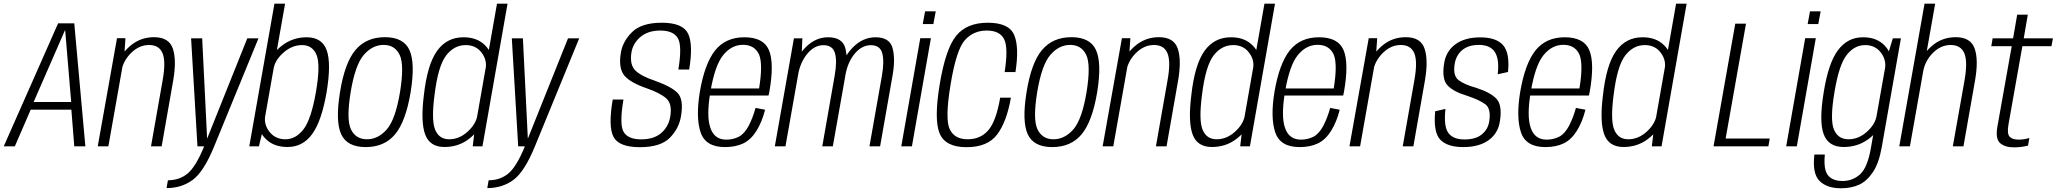

<svg xmlns="http://www.w3.org/2000/svg" viewBox="-46 -805 11310 1056"><path d="M-25.5 0H35.5L123 -202H346.5L362.5 0H423.5L362.5 -676.5H273.5ZM139 -244 311 -638H312.5L345.5 -244Z M491.5 0H550L637 -492L644 -595H597.5ZM784.5 0H843L906.5 -361.5Q926 -474 904.8 -537.2Q883.5 -600.5 801 -600.5Q723.5 -600.5 665.8 -548.8Q608 -497 596.5 -434L620.5 -410Q631 -470.5 675.2 -514Q719.5 -557.5 774 -557.5Q829.5 -557.5 848.2 -511.8Q867 -466 848.5 -363.5Z M1040 0H1132L1375.5 -594H1314L1094 -44.5H1093L1066 -594H1005ZM870 229.5Q952.5 229.5 1013.8 184.5Q1075 139.5 1132 0L1077 -0.5Q1031 112 986 149.2Q941 186.5 877.5 186.5Z M1325 0H1378L1398 -83.5L1522 -785H1463.5ZM1535.5 3.5Q1620 3.5 1671.8 -68.8Q1723.5 -141 1750.5 -299Q1776.5 -456.5 1751 -528.2Q1725.5 -600 1640.5 -600Q1566 -600 1507.5 -556.2Q1449 -512.5 1441 -465.5L1459 -428Q1467 -475.5 1513.8 -516.2Q1560.5 -557 1615 -557Q1673 -557 1695.2 -502.5Q1717.5 -448 1691.5 -298.5Q1665.5 -148.5 1623.2 -93.8Q1581 -39 1523.5 -39Q1468.5 -39 1436.2 -80Q1404 -121 1413 -169L1381 -130.5Q1372.5 -83.5 1416.5 -40Q1460.5 3.5 1535.5 3.5Z M1965.5 4Q2068 4 2126.8 -66.2Q2185.5 -136.5 2212.5 -298Q2238.5 -459 2206 -529.8Q2173.5 -600.5 2071 -600.5Q1968.5 -600.5 1909.2 -530.2Q1850 -460 1824 -298Q1798 -137.5 1830.5 -66.8Q1863 4 1965.5 4ZM1972.5 -39Q1911 -39 1884.5 -93Q1858 -147 1882.5 -298Q1907.5 -448.5 1955 -503.2Q2002.5 -558 2064 -558Q2125.5 -558 2152 -503.5Q2178.5 -449 2154 -298Q2129 -147.5 2081.2 -93.2Q2033.5 -39 1972.5 -39Z M2554 0H2607.5L2745.5 -785H2687.5L2564 -83.5ZM2398.5 3.5Q2474.5 3.5 2532 -40Q2589.5 -83.5 2598.5 -130.5L2579.5 -169Q2570.5 -121 2525 -80Q2479.5 -39 2424 -39Q2369.5 -39 2347.5 -91Q2325.5 -143 2344 -283.5Q2363.5 -442 2407.5 -499.5Q2451.5 -557 2515.5 -557Q2571 -557 2602.2 -516.2Q2633.5 -475.5 2625 -428L2656.5 -465.5Q2665 -512.5 2621.5 -556.2Q2578 -600 2503 -600Q2411 -600 2357.2 -524.2Q2303.5 -448.5 2285 -279.5Q2267 -134 2292.5 -65.2Q2318 3.5 2398.5 3.5Z M2804 0H2896L3139.5 -594H3078L2858 -44.5H2857L2830 -594H2769ZM2634 229.5Q2716.5 229.5 2777.8 184.5Q2839 139.5 2896 0L2841 -0.5Q2795 112 2750 149.2Q2705 186.5 2641.5 186.5Z M3474 4.5Q3588.5 4.5 3639.8 -48.8Q3691 -102 3700.5 -172.5Q3714 -259.5 3680.5 -294Q3647 -328.5 3554.5 -361.5Q3481 -386 3449 -416.8Q3417 -447.5 3426.5 -514Q3434 -565 3475.5 -601Q3517 -637 3586 -637Q3655.5 -637 3681.2 -596.8Q3707 -556.5 3685 -422.5H3744.5Q3767.5 -562 3738 -621Q3708.5 -680 3593.5 -680Q3481.5 -680 3428.8 -627Q3376 -574 3367.5 -507Q3356 -427 3388.8 -388.5Q3421.5 -350 3512 -319Q3585 -293.5 3618.5 -263.8Q3652 -234 3640.5 -164.5Q3631.5 -109 3591.2 -73.8Q3551 -38.5 3480 -38.5Q3409.5 -38.5 3384.5 -78.5Q3359.5 -118.5 3383 -257.5H3324Q3298.5 -110 3328 -52.8Q3357.5 4.5 3474 4.5Z M3941.5 4 3948.5 -37Q3883 -37 3861 -102Q3838.5 -166 3861 -299Q3885.5 -446 3932 -502.5Q3978 -558.5 4040.5 -558.5Q4105 -558.5 4129.5 -503.5Q4150.5 -450.5 4129 -318.5H3856.5L3849.5 -279.5H4181Q4184 -290 4185.5 -300.5Q4213 -456.5 4183.5 -528.5Q4154 -600 4048 -600Q3945 -600 3887 -527.5Q3829.5 -455 3803 -299Q3780 -158 3807.5 -76.5Q3835 4 3941.5 4ZM3948.5 -37 3941.5 4Q3999.5 4 4042.5 -16.5Q4084.5 -37 4115 -86Q4145 -134.5 4162 -201.5L4109.5 -211.5Q4095 -158.5 4072.5 -114.5Q4049.5 -70.5 4018.5 -53.5Q3986 -37 3948.5 -37Z M4215.5 0H4274L4363 -503L4367 -594H4320.5ZM4476.5 0H4534.5L4603.5 -389.5Q4619 -478.5 4603.5 -539.2Q4588 -600 4508.5 -600Q4439 -600 4384.2 -544.2Q4329.5 -488.5 4316 -412.5L4342.5 -390.5Q4355.5 -463 4394.5 -509.8Q4433.5 -556.5 4483 -556.5Q4533.5 -556.5 4546.2 -512.8Q4559 -469 4544.5 -388ZM4736 0H4794.5L4863 -389.5Q4879 -478.5 4863.5 -539.2Q4848 -600 4769 -600Q4699.5 -600 4644.5 -544Q4589.5 -488 4576.5 -412.5L4603.5 -390.5Q4616 -463 4655 -509.8Q4694 -556.5 4743.5 -556.5Q4794 -556.5 4806.2 -512.8Q4818.5 -469 4804.5 -388Z M4911 0H4969.5L5074 -595H5015.5ZM5042 -742.5 5029 -672.5H5087.5L5100.5 -742.5Z M5270 4.5Q5385.5 4.5 5438.2 -65.2Q5491 -135 5514 -268H5455Q5433 -139 5390 -89Q5347 -39 5276 -39Q5203.5 -39 5177.2 -95Q5151 -151 5182 -339Q5213.5 -531.5 5260.8 -584.2Q5308 -637 5381 -637Q5452.5 -637 5476.5 -589.8Q5500.5 -542.5 5479.5 -408.5H5539Q5560.5 -546.5 5531.8 -613.2Q5503 -680 5387 -680Q5271 -680 5212.8 -608Q5154.5 -536 5122 -339Q5090.5 -147 5122 -71.2Q5153.5 4.5 5270 4.5Z M5741.5 4Q5844 4 5902.8 -66.2Q5961.5 -136.5 5988.5 -298Q6014.5 -459 5982 -529.8Q5949.5 -600.5 5847 -600.5Q5744.5 -600.5 5685.2 -530.2Q5626 -460 5600 -298Q5574 -137.5 5606.5 -66.8Q5639 4 5741.5 4ZM5748.5 -39Q5687 -39 5660.5 -93Q5634 -147 5658.5 -298Q5683.5 -448.5 5731 -503.2Q5778.5 -558 5840 -558Q5901.5 -558 5928 -503.5Q5954.5 -449 5930 -298Q5905 -147.5 5857.2 -93.2Q5809.5 -39 5748.5 -39Z M6018.5 0H6077L6164 -492L6171 -595H6124.5ZM6311.5 0H6370L6433.5 -361.5Q6453 -474 6431.8 -537.2Q6410.5 -600.5 6328 -600.5Q6250.5 -600.5 6192.8 -548.8Q6135 -497 6123.5 -434L6147.5 -410Q6158 -470.5 6202.2 -514Q6246.5 -557.5 6301 -557.5Q6356.5 -557.5 6375.2 -511.8Q6394 -466 6375.5 -363.5Z M6775 0H6828.5L6966.5 -785H6908.5L6785 -83.5ZM6619.5 3.5Q6695.5 3.5 6753 -40Q6810.5 -83.5 6819.5 -130.5L6800.5 -169Q6791.5 -121 6746 -80Q6700.5 -39 6645 -39Q6590.5 -39 6568.5 -91Q6546.5 -143 6565 -283.5Q6584.5 -442 6628.5 -499.5Q6672.5 -557 6736.5 -557Q6792 -557 6823.2 -516.2Q6854.5 -475.5 6846 -428L6877.5 -465.5Q6886 -512.5 6842.5 -556.2Q6799 -600 6724 -600Q6632 -600 6578.2 -524.2Q6524.5 -448.5 6506 -279.5Q6488 -134 6513.5 -65.2Q6539 3.5 6619.5 3.5Z M7102 4 7109 -37Q7043.5 -37 7021.5 -102Q6999 -166 7021.5 -299Q7046 -446 7092.5 -502.5Q7138.5 -558.5 7201 -558.5Q7265.5 -558.5 7290 -503.5Q7311 -450.5 7289.5 -318.5H7017L7010 -279.5H7341.5Q7344.5 -290 7346 -300.5Q7373.5 -456.5 7344 -528.5Q7314.5 -600 7208.5 -600Q7105.5 -600 7047.5 -527.5Q6990 -455 6963.5 -299Q6940.5 -158 6968 -76.5Q6995.5 4 7102 4ZM7109 -37 7102 4Q7160 4 7203 -16.5Q7245 -37 7275.5 -86Q7305.5 -134.5 7322.5 -201.5L7270 -211.5Q7255.5 -158.5 7233 -114.5Q7210 -70.5 7179 -53.5Q7146.5 -37 7109 -37Z M7376 0H7434.5L7521.5 -492L7528.5 -595H7482ZM7669 0H7727.5L7791 -361.5Q7810.5 -474 7789.2 -537.2Q7768 -600.5 7685.5 -600.5Q7608 -600.5 7550.2 -548.8Q7492.5 -497 7481 -434L7505 -410Q7515.5 -470.5 7559.8 -514Q7604 -557.5 7658.5 -557.5Q7714 -557.5 7732.8 -511.8Q7751.5 -466 7733 -363.5Z M8002 4Q8088.5 4 8141.5 -34Q8194.5 -72 8204 -141.5Q8217 -228 8183.8 -262.5Q8150.5 -297 8073 -322Q8008 -340 7976.2 -364.2Q7944.5 -388.5 7954.5 -451Q7961 -499 7995 -528.5Q8029 -558 8088.5 -558Q8150 -558 8175.5 -519Q8201 -480 8191.5 -396.5L8248 -409Q8258.5 -514 8220.8 -556.8Q8183 -599.5 8095.5 -599.5Q8010 -599.5 7957.8 -560.8Q7905.5 -522 7896 -452Q7883.5 -368.5 7916.2 -334.5Q7949 -300.5 8020.5 -279Q8090.5 -256 8123 -231.8Q8155.5 -207.5 8145 -139.5Q8139 -95 8105 -66.5Q8071 -38 8008.5 -38Q7946.5 -38 7920 -73.8Q7893.5 -109.5 7904 -206L7847.5 -193Q7836.5 -76.5 7876 -36.2Q7915.5 4 8002 4Z M8453.5 4 8460.5 -37Q8395 -37 8373 -102Q8350.5 -166 8373 -299Q8397.5 -446 8444 -502.5Q8490 -558.5 8552.5 -558.5Q8617 -558.5 8641.5 -503.5Q8662.5 -450.5 8641 -318.5H8368.5L8361.5 -279.5H8693Q8696 -290 8697.5 -300.5Q8725 -456.5 8695.5 -528.5Q8666 -600 8560 -600Q8457 -600 8399 -527.5Q8341.5 -455 8315 -299Q8292 -158 8319.5 -76.5Q8347 4 8453.5 4ZM8460.5 -37 8453.5 4Q8511.5 4 8554.5 -16.5Q8596.5 -37 8627 -86Q8657 -134.5 8674 -201.5L8621.5 -211.5Q8607 -158.5 8584.5 -114.5Q8561.5 -70.5 8530.5 -53.5Q8498 -37 8460.5 -37Z M9039 0H9092.5L9230.5 -785H9172.5L9049 -83.5ZM8883.5 3.5Q8959.5 3.5 9017 -40Q9074.5 -83.5 9083.5 -130.5L9064.5 -169Q9055.5 -121 9010 -80Q8964.5 -39 8909 -39Q8854.5 -39 8832.5 -91Q8810.5 -143 8829 -283.5Q8848.5 -442 8892.5 -499.5Q8936.5 -557 9000.5 -557Q9056 -557 9087.2 -516.2Q9118.5 -475.5 9110 -428L9141.5 -465.5Q9150 -512.5 9106.5 -556.2Q9063 -600 8988 -600Q8896 -600 8842.2 -524.2Q8788.5 -448.5 8770 -279.5Q8752 -134 8777.5 -65.2Q8803 3.5 8883.5 3.5Z M9378.5 0H9680L9687.5 -43H9445L9557 -675H9498Z M9778 0H9836.5L9941 -595H9882.5ZM9909 -742.5 9896 -672.5H9954.5L9967.5 -742.5Z M10079.5 230.5Q10136.5 230.5 10179.2 210.8Q10222 191 10255 141.8Q10288 92.5 10303.5 5L10409 -594H10364.5L10331.5 -485.5L10244 8.5Q10225.5 116 10185 153.2Q10144.5 190.5 10087 190.5Q10051.5 190.5 10027.2 176.2Q10003 162 9994.2 131.2Q9985.5 100.5 9990.5 45H9933Q9921 150.5 9961.8 190.5Q10002.5 230.5 10079.5 230.5ZM10094.5 3.5Q10170 3.5 10228 -38.2Q10286 -80 10295 -130L10275.5 -169Q10267.5 -121 10221.8 -80Q10176 -39 10120.5 -39Q10063 -39 10040.5 -93Q10018 -147 10043.5 -298Q10068.5 -449.5 10111.2 -503.2Q10154 -557 10212 -557Q10267.5 -557 10298.5 -516.2Q10329.5 -475.5 10321.5 -428L10353 -463.5Q10361.5 -510.5 10318.8 -555.2Q10276 -600 10200.5 -600Q10116 -600 10063 -529.2Q10010 -458.5 9984.5 -298Q9958 -138.5 9984 -67.5Q10010 3.5 10094.5 3.5Z M10400 0H10458.5L10597.5 -785H10539ZM10694.5 0H10753L10817 -364Q10836.5 -476 10814.5 -538.2Q10792.5 -600.5 10710 -600.5Q10632.5 -600.5 10575.2 -548.8Q10518 -497 10507 -434L10531 -410Q10541.5 -470.5 10585 -514Q10628.5 -557.5 10682.5 -557.5Q10738.5 -557.5 10757.8 -511.8Q10777 -466 10759 -363.5Z M11030.5 5.5Q11070.5 5.5 11108 -4L11115.5 -46Q11085.5 -37 11056.5 -37Q11022 -37 11006.8 -53.5Q10991.5 -70 11001 -122.5L11077 -551H11237L11245 -594H11084.5L11107 -724.5H11048.5L11026 -594H10913.5L10906 -551H11018.5L10939.5 -107.5Q10928 -40.5 10955 -17.5Q10982 5.5 11030.5 5.5Z"/></svg>

Font: Anybody SemiCondensed Light
Style: Italic
Weight: 300
Width: 4
Italic angle: -10°
Version: Version 1.113;gftools[0.9.25]